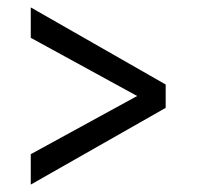

<svg xmlns="http://www.w3.org/2000/svg" viewBox="-20 -513 531 518"><path d="M63 -15V-97L350 -254L63 -411V-493L427 -285V-222Z"/></svg>

Font: Mukta Medium
Style: Regular
Weight: 500
Designer: Girish Dalvi and Yashodeep Gholap
Foundry: Ek Type
Version: Version 2.538;PS 1.002;hotconv 16.6.51;makeotf.lib2.5.65220;